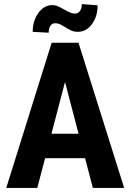

<svg xmlns="http://www.w3.org/2000/svg" viewBox="-20 -920 637 940"><path d="M458 -894Q458 -839.8 430.4 -802Q402.8 -764.2 360.8 -764.2Q345.2 -764.2 333.3 -768.6Q321.3 -772.9 299.6 -786.6Q277.8 -800.3 268.8 -803.2Q259.8 -806.2 249 -806.2Q235.8 -806.2 227.1 -794.2Q218.3 -782.2 218.3 -759.8L140.1 -764.2Q140.1 -818.4 168 -856.7Q195.8 -895 236.3 -895Q247.1 -895 257.1 -891.8Q267.1 -888.7 291.7 -874.8Q316.4 -860.8 327.1 -857.2Q337.9 -853.5 348.6 -853.5Q361.3 -853.5 370.8 -865.5Q380.4 -877.4 380.4 -899.9ZM396.5 -145.5H200.7L162.6 0H10.7L232.9 -710.9H364.3L587.9 0H434.6ZM231.9 -265.1H364.7L298.3 -518.6Z"/></svg>

Font: TypoPRO Roboto
Style: Bold
Weight: 700
Designer: Google
Version: Version 2.136; 2016